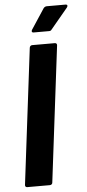

<svg xmlns="http://www.w3.org/2000/svg" viewBox="-60 -920 432 953"><g transform="rotate(-5 156.5 -443.0)"><path d="M134 -762H211C217 -762 221 -763 225 -769L310 -871C316 -879 314 -886 305 -886H211C205 -886 199 -883 195 -878L128 -776C123 -768 126 -762 134 -762ZM36 0H149C156 0 162 -5 162 -12L245 -688C246 -695 242 -700 235 -700H122C115 -700 110 -695 109 -688L26 -12C25 -5 29 0 36 0Z"/></g></svg>

Font: Barlow Semi Condensed
Style: Bold Italic
Weight: 700
Width: 4
Italic angle: -7°
Designer: Jeremy Tribby
Foundry: Tribby Type
Version: Version 1.422;hotconv 1.0.109;makeotfexe 2.5.65596